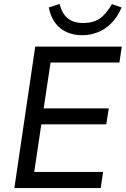

<svg xmlns="http://www.w3.org/2000/svg" viewBox="-20 -956 639 976"><path d="M53 0 159 -719H599L587 -638H237L202 -405H533L520 -324H190L154 -82H504L492 0ZM398 -777Q354 -777 318.5 -793Q283 -809 260 -840.5Q237 -872 228 -918L283 -936Q296 -885 325.5 -862Q355 -839 403 -839Q453 -839 486 -861Q519 -883 549 -935L598 -918Q577 -869 546 -838Q515 -807 477 -792Q439 -777 398 -777Z"/></svg>

Font: Nunitoga
Style: Medium Italic
Weight: 500
Italic angle: -9°
Designer: Vernon Adams
Foundry: Vernon Adams
Version: Version 1.0